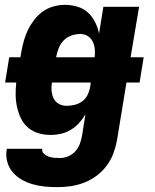

<svg xmlns="http://www.w3.org/2000/svg" viewBox="-20 -548 640 791"><path d="M217 223Q191 223 165 220.5Q139 218 114.5 211Q90 204 68.5 191.5Q47 179 31.5 160.5Q16 142 9.5 117Q3 92 8 66V65H154Q152 77 160.5 85Q169 93 180 97Q191 101 203 102Q215 103 227 103Q244 103 261 96Q278 89 290.5 75Q303 61 309 44.5Q315 28 318 11L332 -77Q321 -58 306 -41.5Q291 -25 272 -13.5Q253 -2 231.5 3Q210 8 190 8Q163 8 139 1Q115 -6 96.5 -21.5Q78 -37 67 -59Q56 -81 50.5 -105.5Q45 -130 44.5 -156Q44 -182 47 -208H1L18 -312H64L68 -335Q72 -358 78.5 -381Q85 -404 95.5 -425.5Q106 -447 121.5 -467Q137 -487 157 -501Q177 -515 200.5 -521.5Q224 -528 247 -528Q274 -528 299 -520.5Q324 -513 342 -496.5Q360 -480 371.5 -457.5Q383 -435 388 -410L406 -520H553L518 -312H572L555 -208H501L462 30Q457 57 447 84Q437 111 419.5 134.5Q402 158 378 176Q354 194 326.5 204.5Q299 215 271.5 219Q244 223 217 223ZM211 -312H370Q372 -329 370.5 -345.5Q369 -362 362 -376.5Q355 -391 341.5 -399.5Q328 -408 311 -408Q293 -408 275 -402Q257 -396 243.5 -382.5Q230 -369 222.5 -351Q215 -333 212 -316ZM254 -112Q270 -112 287 -116Q304 -120 318 -130Q332 -140 340 -155.5Q348 -171 351 -187L354 -208H194Q191 -191 192.5 -174Q194 -157 201 -142.5Q208 -128 222.5 -120Q237 -112 254 -112Z"/></svg>

Font: Iosevka Heavy Extended
Style: Italic
Weight: 900
Width: 7
Italic angle: -9°
Monospace: yes
Designer: Belleve Invis
Foundry: Belleve Invis
Version: Version 32.5.0; ttfautohint (v1.8.4)